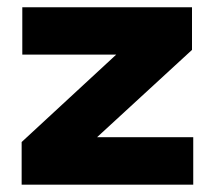

<svg xmlns="http://www.w3.org/2000/svg" viewBox="-20 -506 589 526"><path d="M509.4 -130.2V0H39.3V-116.9L298.4 -356.4H41.1V-486.1H506V-369.3L246 -130.2Z"/></svg>

Font: Anek Gurmukhi Medium SemiExpanded
Style: Regular
Weight: 500
Width: 6
Version: Version 1.003